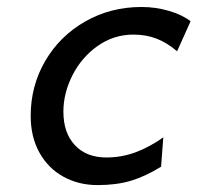

<svg xmlns="http://www.w3.org/2000/svg" viewBox="-20 -518 566 550"><path d="M259.8 12.2Q205.1 12.2 161.4 -12Q117.7 -36.1 92.8 -81.1Q67.9 -126 67.9 -186Q67.9 -272 109.6 -343.5Q151.4 -415 224.1 -456.5Q296.9 -498 385.3 -498Q426.3 -498 464.8 -486.6Q503.4 -475.1 525.9 -457L487.3 -371.1Q459.5 -395 429.2 -407Q398.9 -418.9 362.3 -418.9Q305.7 -418.9 259.5 -386.2Q213.4 -353.5 187.5 -302.2Q161.6 -251 161.6 -198.2Q161.6 -137.2 194.6 -102.1Q227.5 -66.9 284.7 -66.9Q327.6 -66.9 367.7 -81.5Q407.7 -96.2 447.8 -124.5L441.4 -40.5Q396.5 -12.7 355 -0.2Q313.5 12.2 259.8 12.2Z"/></svg>

Font: Lesson One
Style: Italic
Weight: 400
Italic angle: -14°
Designer: But Ko, Victor Gaultney, Annie Olsen, Julie Remington, Don Collingsworth, Eric Hays, Becca Hirsbrunner
Version: Version 1.100